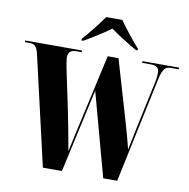

<svg xmlns="http://www.w3.org/2000/svg" viewBox="-102 -1026 1107 1122"><g transform="rotate(10 451.5 -465.5)"><path d="M319 -781V-771H329C369 -794 438 -836 485 -871C532 -836 602 -794 642 -771H652V-781C617 -819 565 -886 533 -931H438C406 -886 354 -819 319 -781ZM76 -651 226 0H339L449 -496L584 0H667L800 -626C814 -692 831 -704 863 -704H908V-714H691V-704H740C776 -704 792 -693 792 -661C792 -649 790 -627 785 -604L728 -337C713 -267 704 -220 698 -191C688 -232 675 -280 658 -339L550 -707H486L398 -312C383 -244 368 -179 356 -121C347 -174 326 -286 314 -344L261 -597C257 -617 252 -648 252 -659C252 -690 268 -704 301 -704H332V-714H-5V-704H28C49 -704 66 -693 76 -651Z"/></g></svg>

Font: Noto Serif Display ExtraCondensed Black
Style: Regular
Weight: 900
Width: 2
Designer: Monotype Design Team
Foundry: Monotype Imaging Inc.
Version: Version 2.009